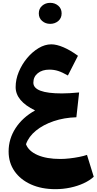

<svg xmlns="http://www.w3.org/2000/svg" viewBox="-20 -982 684 1360"><path d="M228.5 -199.7Q90.8 -266.6 90.8 -365.2Q90.8 -419.4 113 -472.9Q135.3 -526.4 172.1 -570.6Q209 -614.7 253.7 -641.4Q298.3 -668 343.3 -668Q380.9 -668 429.9 -647Q479 -626 532.2 -586.9L460.9 -447.3Q420.9 -470.2 391.8 -479.5Q362.8 -488.8 329.6 -488.8Q278.8 -488.8 247.6 -463.4Q216.3 -438 216.3 -396.5Q216.3 -320.3 418 -320.3Q444.3 -320.3 473.9 -322Q503.4 -323.7 540.5 -327.1L521 -151.4Q434.6 -148.9 360.4 -123.8Q286.1 -98.6 234.6 -56.6Q183.1 -14.6 164.1 39.6Q182.6 88.4 246.1 116.2Q309.6 144 407.7 144Q437 144 472.2 140.1Q507.3 136.2 540.5 129.6Q573.7 123 596.2 115.2L644 270Q616.2 295.9 573.2 315.9Q530.3 335.9 478.5 346.9Q426.8 357.9 372.6 357.9Q273.9 357.9 199.2 324.2Q124.5 290.5 82.8 230.5Q41 170.4 41 90.8Q41 2 90.1 -74Q139.2 -149.9 228.5 -199.7ZM254.9 -887.2Q254.9 -920.9 278.6 -941.4Q302.2 -961.9 335.4 -961.9Q369.1 -961.9 392.8 -941.4Q416.5 -920.9 416.5 -887.2Q416.5 -853.5 392.8 -833.3Q369.1 -813 335.4 -813Q302.2 -813 278.6 -833.3Q254.9 -853.5 254.9 -887.2Z"/></svg>

Font: Pinar DS4 ExtraBold
Style: Regular
Weight: 800
Designer: Amin Abedi
Version: Version 3.000